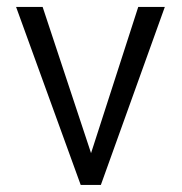

<svg xmlns="http://www.w3.org/2000/svg" viewBox="-20 -541 524 554"><path d="M242.7 -99.1 235.8 -120.1 103 -521H26.4L212.9 -7.3H271L455.6 -521H378.9L249.5 -120.1Z"/></svg>

Font: Shabnam FD Light
Style: Regular
Weight: 300
Foundry: DejaVu fonts team - Redesigned by Saber Rastikerdar - Based on Vazir font
Version: Version 5.00;October 20, 2019;FontCreator 12.0.0.2547 64-bit